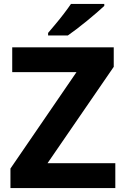

<svg xmlns="http://www.w3.org/2000/svg" viewBox="-20 -954 636 974"><path d="M565 0H33V-99L368 -588H42V-714H557V-615L221 -126H565ZM509 -924Q494 -910 471 -890Q448 -870 421 -848Q394 -826 368.5 -806.5Q343 -787 324 -774H224V-787Q240 -806 261.5 -831.5Q283 -857 304 -884.5Q325 -912 340 -934H509Z"/></svg>

Font: Noto Sans Georgian Bold
Style: Regular
Weight: 700
Designer: Monotype Design Team, Akaki Razmadze
Foundry: Google LLC
Version: Version 2.005; ttfautohint (v1.8.4.7-5d5b)